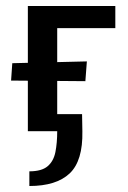

<svg xmlns="http://www.w3.org/2000/svg" viewBox="-20 -438 429 641"><path d="M73 0V-418H171V0ZM265 -167 17 -169 21 -227 270 -233ZM123 -344V-418H365V-344ZM78 183V134Q119 134 139 117Q159 100 165 69.5Q171 39 171 0H104V-57H254L255 0Q257 99 212.5 141Q168 183 78 183Z"/></svg>

Font: Ysabeau Infant SemiBold
Style: Regular
Weight: 600
Designer: Christian Thalmann (Catharsis Fonts)
Version: Version 2.002; featfreeze: ss01,ss02,lnum